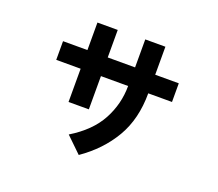

<svg xmlns="http://www.w3.org/2000/svg" viewBox="-124 -844 1249 1102"><g transform="rotate(20 500.0 -293.0)"><path d="M853 -385H708Q708 -228 641 -113.5Q574 1 454 84L360 -7Q480 -80 532.5 -177.5Q585 -275 585 -385H419V-182H295V-385H146V-499H295V-667H419V-499H586V-670H709V-499H853Z"/></g></svg>

Font: NanumGothicCoding
Style: Bold
Weight: 700
Monospace: yes
Designer: Kwon Bruce; Nicolas Noh; Sung-woo Choi; Go-un Cha; Soo-hyun Park;
Foundry: NHN Corporation
Version: Version 2.000;PS 1;hotconv 1.0.49;makeotf.lib2.0.14853